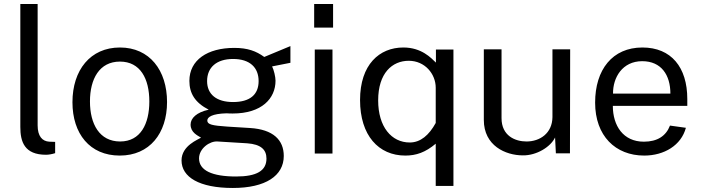

<svg xmlns="http://www.w3.org/2000/svg" viewBox="-20 -763 3488 954"><path d="M209 6C221 6 239 3 254 -2V-58L225 -59C190 -61 167 -86 167 -140V-743H81V-132C81 -59 101 6 209 6Z M575 10C723 10 810 -100 810 -256C810 -414 723 -527 576 -527C429 -527 340 -415 340 -255C340 -99 426 10 575 10ZM577 -60C474 -60 427 -147 427 -259C427 -371 474 -457 576 -457C677 -457 722 -372 722 -259C722 -147 678 -60 577 -60Z M1137 171C1300 171 1390 110 1390 12C1390 -67 1338 -120 1222 -127C1175 -130 1136 -132 1109 -134C1036 -139 1010 -144 1010 -164C1010 -181 1033 -198 1106 -200C1115 -199 1128 -199 1136 -199C1281 -199 1349 -274 1349 -362C1349 -381 1341 -415 1332 -433L1423 -451V-534L1293 -480C1253 -509 1211 -525 1144 -525C1011 -525 921 -465 921 -361C921 -299 949 -253 1017 -218C957 -205 927 -176 927 -144C927 -105 961 -90 979 -79C966 -70 882 -40 882 34C882 117 970 171 1137 171ZM1138 -256C1056 -256 1009 -294 1009 -360C1009 -428 1056 -470 1138 -470C1221 -470 1265 -428 1265 -360C1265 -293 1222 -256 1138 -256ZM1153 114C1034 114 969 84 969 24C969 -25 1022 -63 1061 -60L1208 -51C1277 -46 1304 -19 1304 25C1304 85 1256 114 1153 114Z M1635 -743H1541V-626H1635ZM1632 -517H1544V0H1632Z M2233 161V-517H2146V-452C2122 -475 2075 -527 1984 -527C1865 -527 1769 -442 1769 -266C1769 -90 1861 10 1994 10C2048 10 2094 -6 2145 -49V161ZM2016 -55C1925 -55 1859 -133 1859 -264C1859 -400 1929 -461 2011 -461C2091 -461 2145 -396 2145 -327V-152C2112 -92 2070 -55 2016 -55Z M2578 9C2646 10 2716 -33 2738 -80L2742 -1H2812L2813 -518H2725V-181C2724 -101 2663 -60 2596 -60C2540 -60 2472 -88 2472 -176V-518H2384V-167C2384 -39 2492 9 2578 9Z M3025 -237H3395V-271C3395 -429 3315 -527 3172 -527C3023 -527 2937 -417 2937 -253C2937 -88 3038 10 3181 10C3280 10 3365 -41 3388 -128L3309 -139C3289 -87 3246 -59 3179 -59C3077 -59 3025 -138 3025 -237ZM3026 -298C3025 -377 3072 -459 3171 -459C3266 -459 3311 -390 3311 -298Z"/></svg>

Font: United Sans
Style: Regular
Weight: 400
Designer: Pablo Impallari, Rodrigo Fuenzalida (Modified by Dan O. Williams)
Version: Version 1.000;PS 001.000;hotconv 1.0.88;makeotf.lib2.5.64775